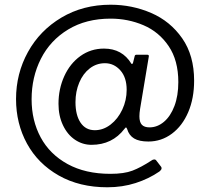

<svg xmlns="http://www.w3.org/2000/svg" viewBox="-20 -681 874 814"><path d="M435 113Q317 113 229 63Q141 13 94.5 -72Q48 -157 48 -261Q48 -369 98.5 -460.5Q149 -552 240.5 -606.5Q332 -661 449 -661Q540 -661 621 -626Q702 -591 752.5 -518.5Q803 -446 803 -339Q803 -264 778 -205.5Q753 -147 708.5 -114Q664 -81 609 -81Q570 -81 548.5 -94Q527 -107 519 -134Q516 -141 514 -141Q513 -141 508 -135Q456 -67 368 -67Q330 -67 298 -88.5Q266 -110 247 -150Q228 -190 228 -241Q228 -304 252.5 -358Q277 -412 321 -443.5Q365 -475 421 -475Q498 -475 537 -411Q538 -409 540.5 -410Q543 -411 544 -415L551 -443Q552 -449 559 -449H604Q612 -449 611 -442L574 -220Q571 -202 571 -188Q571 -163 581.5 -152Q592 -141 614 -141Q647 -141 675 -164.5Q703 -188 719.5 -231.5Q736 -275 736 -333Q736 -425 695 -485.5Q654 -546 588.5 -574Q523 -602 449 -602Q345 -602 269 -556Q193 -510 153.5 -432Q114 -354 114 -260Q114 -170 152.5 -98.5Q191 -27 266.5 14.5Q342 56 448 56Q506 56 541.5 42.5Q577 29 623 -1Q628 -5 634 -5Q640 -5 643 0L663 26Q665 28 665 33Q665 37 661 41Q657 45 656 46Q611 77 555 95Q499 113 435 113ZM382 -129Q418 -129 449 -153Q480 -177 498.5 -216.5Q517 -256 517 -300Q517 -353 490 -383Q463 -413 425 -413Q389 -413 360.5 -391Q332 -369 316 -331Q300 -293 300 -248Q300 -193 321.5 -161Q343 -129 382 -129Z"/></svg>

Font: Libre Franklin
Style: Regular
Weight: 400
Designer: Pablo Impallari, Rodrigo Fuenzalida
Foundry: Impallari Type
Version: Version 1.002; ttfautohint (v1.5)